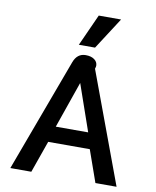

<svg xmlns="http://www.w3.org/2000/svg" viewBox="-101 -1032 899 1109"><g transform="rotate(10 348.5 -478.0)"><path d="M283 -664Q303 -718 353 -718Q385 -718 404 -704Q423 -690 423 -668Q423 -662 419 -650L660 0H536L470 -187H226L160 0H37ZM444 -281 349 -554 254 -281ZM387 -956H518L398 -770H303Z"/></g></svg>

Font: Niramit SemiBold
Style: Regular
Weight: 600
Designer: Katatrad Aksorn Co.,Ltd.
Foundry: Cadson Demak Co.,Ltd.
Version: Version 1.001; ttfautohint (v1.6)